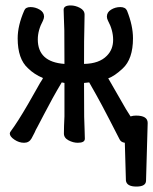

<svg xmlns="http://www.w3.org/2000/svg" viewBox="-20 -509 563 706"><path d="M480 -84Q523 -84 523 -57V-56L517 155Q517 177 481.5 177Q446 177 443 155Q443 155 439 16Q424 14 419 2Q413 -10 382.5 -69Q352 -128 334 -160L308 -206L289 -204Q289 -100 289.5 -79.5Q290 -59 291 -35Q292 -11 292 1Q292 16 266 16Q249 16 232 7Q215 -2 215 -18Q215 -43 217 -81V-204Q213 -205 207 -206Q174 -151 141 -87L118 -43Q111 -31 107 -21Q107 -21 96 0Q87 16 68.5 16Q50 16 33 4.5Q16 -7 16 -18Q16 -22 20 -27Q44 -59 83 -126Q108 -169 118 -187.5Q128 -206 135 -216L138 -222Q105 -236 83 -258Q45 -292 45 -368Q45 -415 69 -470Q74 -483 92 -483Q110 -483 126 -473.5Q142 -464 142 -448Q142 -442 138 -433Q119 -398 119 -364Q119 -281 217 -274Q217 -377 216.5 -397.5Q216 -418 215 -440.5Q214 -463 214 -473Q214 -489 240 -489Q257 -489 274 -480Q291 -471 291 -455L290 -396Q289 -378 289 -274Q345 -275 373 -304Q396 -327 396 -362.5Q396 -398 377 -433Q373 -441 373 -448Q373 -464 388.5 -473.5Q404 -483 422.5 -483Q441 -483 447 -470Q469 -415 469 -368Q469 -292 431 -257Q401 -229 378 -221Q427 -135 443 -108Q452 -94 460 -81Q470 -84 480 -84Z"/></svg>

Font: Moon Stars Kai HW
Style: Bold
Weight: 700
Designer: GuiWonder
Version: Version 1.101